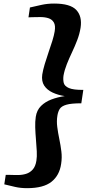

<svg xmlns="http://www.w3.org/2000/svg" viewBox="-20 -872 516 1052"><path d="M276.5 -852.5Q365.5 -852.5 398.2 -817.2Q431 -782 421.5 -720Q416 -685.5 403 -651.8Q390 -618 374.5 -585.2Q359 -552.5 346.2 -520.5Q333.5 -488.5 328 -458Q325 -436 329.2 -418Q333.5 -400 357.8 -389.5Q382 -379 436.5 -379.5L425.5 -306Q370.5 -306 343.8 -298.2Q317 -290.5 307.5 -275.5Q298 -260.5 294.5 -238.5Q289.5 -208.5 293.8 -176Q298 -143.5 305 -110Q312 -76.5 316.2 -42.5Q320.5 -8.5 315 26Q306 89 262 124Q218 159 128.5 159Q93 159 63.2 152.2Q33.5 145.5 3.5 138L11.5 86Q20.5 86 32.8 86.2Q45 86.5 57 86.8Q69 87 77.5 87Q101.5 87 122.8 80.5Q144 74 159.2 57Q174.5 40 179.5 8Q183 -13 181.5 -43.2Q180 -73.5 177 -107.5Q174 -141.5 173 -173.8Q172 -206 176 -232Q181.5 -268.5 204.8 -291.5Q228 -314.5 262.2 -327.2Q296.5 -340 334.5 -345.5Q298 -351 268 -365Q238 -379 222.2 -403Q206.5 -427 211.5 -463.5Q215.5 -488.5 225 -520.5Q234.5 -552.5 246 -585.5Q257.5 -618.5 266.8 -648.2Q276 -678 279.5 -699.5Q285 -732 275 -749Q265 -766 245.5 -772.2Q226 -778.5 202 -778.5Q193 -778.5 181 -778.2Q169 -778 157 -777.8Q145 -777.5 136 -777L144 -831Q176 -838.5 208.2 -845.5Q240.5 -852.5 276.5 -852.5Z"/></svg>

Font: Merriweather 36pt ExtraBold
Style: Italic
Weight: 800
Italic angle: -7.8°
Version: Version 2.101